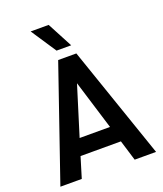

<svg xmlns="http://www.w3.org/2000/svg" viewBox="-163 -1017 951 1122"><g transform="rotate(-20 313.0 -456.0)"><path d="M439 -128H188L149 0H16L257 -700H370L611 0H478ZM408 -229 314 -535 219 -229ZM163 -912H275L358 -755H267Z"/></g></svg>

Font: Sarabun SemiBold
Style: Regular
Weight: 600
Designer: Suppakit Chalermlarp | Katatrad Co.,Ltd.
Foundry: Cadson Demak Co.,Ltd.
Version: Version 1.000; ttfautohint (v1.6)